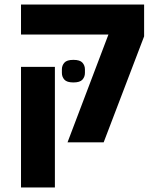

<svg xmlns="http://www.w3.org/2000/svg" viewBox="-20 -630 678 850"><path d="M460 -477H73V-610H618V-469L439 0H279ZM73 -334H223V200H73ZM305 -265Q276 -265 265 -277.5Q254 -290 254 -307V-323Q254 -340 265 -352.5Q276 -365 305 -365Q334 -365 345 -352.5Q356 -340 356 -323V-307Q356 -290 345 -277.5Q334 -265 305 -265Z"/></svg>

Font: IBM Plex Sans Hebrew
Style: Bold
Weight: 700
Designer: Mike Abbink, Paul van der Laan, Pieter van Rosmalen, Yanek Iontef
Foundry: Bold Monday
Version: Version 1.2